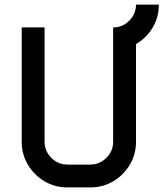

<svg xmlns="http://www.w3.org/2000/svg" viewBox="-20 -820 715 840"><path d="M375 0H275Q220 0 174.5 -27Q129 -54 102 -99.5Q75 -145 75 -200V-700H175V-200Q175 -159 204.5 -129.5Q234 -100 275 -100H375Q416 -100 445.5 -129.5Q475 -159 475 -200V-700Q516 -700 545.5 -729.5Q575 -759 575 -800H675Q675 -745 648 -699.5Q621 -654 575 -627V-200Q575 -145 548 -99.5Q521 -54 475.5 -27Q430 0 375 0Z"/></svg>

Font: Monoikos Medium
Style: Regular
Weight: 500
Designer: Brian Krent
Version: Version 0.088